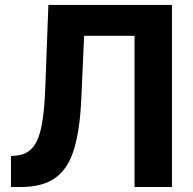

<svg xmlns="http://www.w3.org/2000/svg" viewBox="-20 -747 770 767"><path d="M44.4 -125.4Q83.8 -128.6 109 -155.9Q121.4 -169.4 130.5 -190.9Q139.6 -212.4 145.8 -242.9Q152 -273.4 155.7 -313.4Q159.4 -353.3 161.2 -403.8L173.3 -727.3H666.9V0H517.4V-604H316.1L304.7 -350.9Q301.8 -288.4 294.7 -239.3Q287.6 -190.3 275.9 -151.6Q264.2 -112.9 245.9 -84.3Q227.6 -55.8 201.7 -36.9Q175.8 -18.1 141.5 -9.1Q107.2 0 63.6 0H23.8V-123.6Z"/></svg>

Font: Inter P
Style: Bold
Weight: 700
Designer: Rasmus Andersson
Foundry: rsms
Version: Version 3.018;git-588b23468